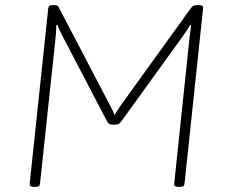

<svg xmlns="http://www.w3.org/2000/svg" viewBox="-20 -722 883 744"><path d="M110 2Q94 2 95 -10L167 -690Q168 -697 171.5 -699.5Q175 -702 184 -702H192Q201 -702 203.5 -699.5Q206 -697 209 -691L402 -322Q409 -309 415.5 -296Q422 -283 423 -275Q428 -284 437 -297Q446 -310 454 -322L720 -691Q725 -697 729.5 -699.5Q734 -702 743 -702H752Q769 -702 767 -690L695 -10Q694 -3 690.5 -0.5Q687 2 678 2H670Q662 2 658 -1Q654 -4 655 -10L712 -553Q714 -571 716 -588.5Q718 -606 721 -624L717 -626Q711 -615 702 -601.5Q693 -588 685 -577L454 -257Q447 -247 441.5 -243Q436 -239 426 -239H416Q406 -239 401.5 -243Q397 -247 392 -257L224 -579Q217 -592 212.5 -602.5Q208 -613 202 -626L198 -624Q198 -606 196.5 -588.5Q195 -571 193 -553L135 -10Q134 -3 130.5 -0.5Q127 2 118 2Z"/></svg>

Font: Asap Thin
Style: Italic
Weight: 250
Italic angle: -6°
Designer: Pablo Cosgaya
Foundry: Omnibus-Type
Version: Version 3.001